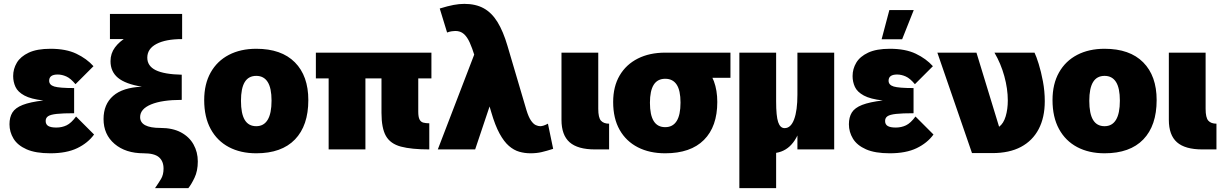

<svg xmlns="http://www.w3.org/2000/svg" viewBox="-20 -772 6316 992"><path d="M466 -77Q434 -33 379 -6.5Q324 20 240 20Q164 20 117.5 -0.5Q71 -21 50 -55.5Q29 -90 29 -130Q29 -166 44 -190.5Q59 -215 97.5 -230Q136 -245 204 -253Q140 -260 106 -278.5Q72 -297 60 -323Q48 -349 48 -379Q48 -416 67 -448Q86 -480 128.5 -500Q171 -520 241 -520Q321 -520 374.5 -494.5Q428 -469 463 -430L370 -337Q345 -367 322.5 -377Q300 -387 278 -387Q256 -387 245 -379Q234 -371 234 -355Q234 -333 260.5 -325Q287 -317 363 -317V-187Q305 -187 273 -183.5Q241 -180 228.5 -171.5Q216 -163 216 -147Q216 -129 229.5 -121Q243 -113 271 -113Q300 -113 324 -124.5Q348 -136 373 -170Z M781 200Q799 174 812 152.5Q825 131 825 99Q825 61 801.5 40.5Q778 20 722 20Q629 20 572 -28.5Q515 -77 515 -157Q515 -233 564.5 -276.5Q614 -320 713 -324Q628 -338 589.5 -370Q551 -402 551 -456Q551 -496 574 -527Q597 -558 635 -580Q673 -602 719.5 -615.5Q766 -629 814 -635.5Q862 -642 904 -642L920 -570Q836 -570 788.5 -545Q741 -520 741 -474Q741 -431 784.5 -409.5Q828 -388 919 -386V-256Q817 -256 760.5 -232.5Q704 -209 704 -167Q704 -111 809 -111Q872 -111 915 -88Q958 -65 980 -25.5Q1002 14 1002 62Q1002 111 985 146.5Q968 182 953 200ZM548 -570V-700H921V-570Z M1304 20Q1223 20 1162.5 -12Q1102 -44 1068.5 -105.5Q1035 -167 1035 -255Q1035 -338 1068.5 -397.5Q1102 -457 1162.5 -488.5Q1223 -520 1304 -520Q1434 -520 1503.5 -450Q1573 -380 1573 -255Q1573 -123 1504 -51.5Q1435 20 1304 20ZM1304 -120Q1343 -120 1363 -153Q1383 -186 1383 -252Q1383 -317 1363 -348.5Q1343 -380 1304 -380Q1264 -380 1244.5 -348Q1225 -316 1225 -251Q1225 -185 1244.5 -152.5Q1264 -120 1304 -120Z M1678 -367H1612V-500H2209V-367H2141V-195Q2141 -168 2147.5 -155Q2154 -142 2167 -138.5Q2180 -135 2198 -135V0Q2106 0 2051.5 -14.5Q1997 -29 1974 -69.5Q1951 -110 1951 -189V-367H1868V0H1678Z M2434 -500 2541 -316 2435 0H2242ZM2838 -3Q2804 8 2778 14Q2752 20 2721 20Q2691 20 2663 12Q2635 4 2609.5 -18Q2584 -40 2561 -82Q2538 -124 2518 -193L2432 -484Q2420 -523 2407 -552Q2394 -581 2376.5 -596.5Q2359 -612 2333 -612Q2326 -612 2314.5 -610.5Q2303 -609 2290 -604L2252 -728Q2294 -741 2323.5 -746.5Q2353 -752 2379 -752Q2438 -752 2479.5 -729Q2521 -706 2550.5 -658Q2580 -610 2602 -535L2700 -203Q2711 -167 2723.5 -149Q2736 -131 2748.5 -125.5Q2761 -120 2771 -120Q2787 -120 2811 -133Z M3054 0Q2965 0 2923 -37Q2881 -74 2881 -153V-500H3071V-210Q3071 -164 3085 -148.5Q3099 -133 3127 -133V0Z M3148 -245Q3148 -325 3181.5 -382Q3215 -439 3275.5 -469.5Q3336 -500 3417 -500Q3547 -500 3616.5 -432.5Q3686 -365 3686 -245Q3686 -118 3617 -49Q3548 20 3417 20Q3336 20 3275.5 -11Q3215 -42 3181.5 -101Q3148 -160 3148 -245ZM3417 -115Q3456 -115 3476 -146.5Q3496 -178 3496 -242Q3496 -305 3476 -335Q3456 -365 3417 -365Q3377 -365 3357.5 -334Q3338 -303 3338 -241Q3338 -178 3357.5 -146.5Q3377 -115 3417 -115ZM3413 -500H3754V-370H3453Z M3800 -500H3990V200H3800ZM4118 -121Q4099 -52 4060 -16Q4021 20 3962 20Q3886 20 3843 -36.5Q3800 -93 3800 -196V-500H3990V-248Q3990 -172 4000.5 -141Q4011 -110 4034 -110Q4066 -110 4083 -155.5Q4100 -201 4100 -283L4116 -213ZM4100 -500H4290V0H4100Z M4803 -77Q4771 -33 4716 -6.5Q4661 20 4577 20Q4501 20 4454.5 -0.5Q4408 -21 4387 -55.5Q4366 -90 4366 -130Q4366 -166 4381 -190.5Q4396 -215 4434.5 -230Q4473 -245 4541 -253Q4477 -260 4443 -278.5Q4409 -297 4397 -323Q4385 -349 4385 -379Q4385 -416 4404 -448Q4423 -480 4465.5 -500Q4508 -520 4578 -520Q4658 -520 4711.5 -494.5Q4765 -469 4800 -430L4707 -337Q4682 -367 4659.5 -377Q4637 -387 4615 -387Q4593 -387 4582 -379Q4571 -371 4571 -355Q4571 -333 4597.5 -325Q4624 -317 4700 -317V-187Q4642 -187 4610 -183.5Q4578 -180 4565.5 -171.5Q4553 -163 4553 -147Q4553 -129 4566.5 -121Q4580 -113 4608 -113Q4637 -113 4661 -124.5Q4685 -136 4710 -170ZM4575 -720H4701L4641 -569H4535Z M5002 19 4823 -500H5025L5142 -117Q5165 -134 5176 -171Q5187 -208 5187 -253Q5187 -313 5169 -378.5Q5151 -444 5118 -500H5325Q5334 -482 5346.5 -442Q5359 -402 5368.5 -351.5Q5378 -301 5378 -249Q5378 -165 5346.5 -105Q5315 -45 5255 -13Q5195 19 5107 19Z M5687 20Q5606 20 5545.5 -12Q5485 -44 5451.5 -105.5Q5418 -167 5418 -255Q5418 -338 5451.5 -397.5Q5485 -457 5545.5 -488.5Q5606 -520 5687 -520Q5817 -520 5886.5 -450Q5956 -380 5956 -255Q5956 -123 5887 -51.5Q5818 20 5687 20ZM5687 -120Q5726 -120 5746 -153Q5766 -186 5766 -252Q5766 -317 5746 -348.5Q5726 -380 5687 -380Q5647 -380 5627.5 -348Q5608 -316 5608 -251Q5608 -185 5627.5 -152.5Q5647 -120 5687 -120Z M6192 0Q6103 0 6061 -37Q6019 -74 6019 -153V-500H6209V-210Q6209 -164 6223 -148.5Q6237 -133 6265 -133V0Z"/></svg>

Font: Moderustic ExtraBold
Style: Regular
Weight: 800
Designer: Tural Alisoy
Foundry: TAFT Foundry
Version: Version 2.120